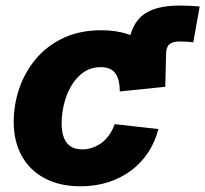

<svg xmlns="http://www.w3.org/2000/svg" viewBox="-20 -652 730 683"><path d="M428.2 -340.8 435.5 -470.7Q439.5 -553.7 481.9 -593Q524.4 -632.3 620.1 -632.3Q640.1 -632.3 658.4 -631.3Q676.8 -630.4 690.4 -628.9L667.5 -501.5Q657.7 -502.9 645 -503.7Q632.3 -504.4 619.1 -504.4Q593.3 -504.4 582 -493.9Q570.8 -483.4 570.8 -459.5L567.9 -343.3ZM266.6 10.7Q192.4 10.7 138.9 -17.8Q85.4 -46.4 57.1 -97.9Q28.8 -149.4 28.8 -218.3Q28.8 -280.8 49.1 -339.1Q69.3 -397.5 108.9 -443.8Q148.4 -490.2 206.5 -517.3Q264.6 -544.4 340.3 -544.4Q393.1 -544.4 435.8 -530.3Q478.5 -516.1 509 -489.7Q539.6 -463.4 554.9 -426.3Q570.3 -389.2 567.9 -343.3L406.2 -326.7Q406.2 -346.2 402.8 -362.1Q399.4 -377.9 391.6 -389.4Q383.8 -400.9 370.8 -407Q357.9 -413.1 339.4 -413.1Q302.7 -413.1 276.4 -394.3Q250 -375.5 232.7 -345.2Q215.3 -314.9 207.3 -280Q199.2 -245.1 199.2 -212.9Q199.2 -184.1 207 -163.1Q214.8 -142.1 231.2 -131.3Q247.6 -120.6 272.5 -120.6Q292 -120.6 309.8 -127Q327.6 -133.3 342.8 -145Q357.9 -156.7 369.4 -173.3Q380.9 -189.9 387.7 -210.4L543.5 -192.9Q531.2 -146 506.3 -108.6Q481.4 -71.3 445.6 -44.7Q409.7 -18.1 364.5 -3.7Q319.3 10.7 266.6 10.7Z"/></svg>

Font: Inter 20pt ExtraBold
Style: Italic
Weight: 800
Italic angle: -9.3988°
Version: Version 4.001;git-66647c0bb